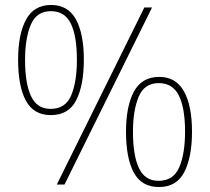

<svg xmlns="http://www.w3.org/2000/svg" viewBox="-20 -744 846 774"><path d="M185 -280Q116 -280 84.5 -338Q53 -396 53 -503Q53 -606 85 -665Q117 -724 186 -724Q254 -724 286 -666Q318 -608 318 -503Q318 -401 287.5 -340.5Q257 -280 185 -280ZM209 0 562 -714H593L240 0ZM184 -305Q244 -305 267 -359.5Q290 -414 290 -503Q290 -599 265.5 -649Q241 -699 185 -699Q127 -699 104 -644Q81 -589 81 -503Q81 -408 105 -356.5Q129 -305 184 -305ZM621 10Q551 10 519.5 -48Q488 -106 488 -213Q488 -316 520 -375Q552 -434 622 -434Q689 -434 721.5 -376Q754 -318 754 -213Q754 -111 723 -50.5Q692 10 621 10ZM619 -15Q679 -15 702.5 -69.5Q726 -124 726 -213Q726 -309 701 -359Q676 -409 620 -409Q562 -409 539 -354Q516 -299 516 -213Q516 -118 540 -66.5Q564 -15 619 -15Z"/></svg>

Font: Noto Serif Lao SemiCondensed Thin
Style: Regular
Weight: 100
Width: 4
Designer: Monotype Design Team
Foundry: Monotype Imaging Inc.
Version: Version 2.003; ttfautohint (v1.8.4.7-5d5b)